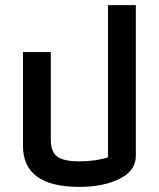

<svg xmlns="http://www.w3.org/2000/svg" viewBox="-20 -722 622 752"><path d="M70 -151V-518H179V-175Q179 -127 204.5 -108.5Q230 -90 291 -90Q323 -90 353.5 -94.5Q384 -99 403 -106V-702H512V-111Q512 -53 448 -21.5Q384 10 291 10Q70 10 70 -151Z"/></svg>

Font: Athiti SemiBold
Style: Regular
Weight: 600
Designer: CadsonDemak Team
Foundry: CadsonDemak
Version: Version 1.032